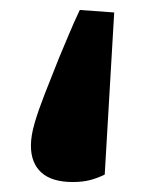

<svg xmlns="http://www.w3.org/2000/svg" viewBox="-20 -234 298 385"><path d="M209 -209 190 116Q176 123 161 127Q146 131 126 131Q84 131 63 112Q42 93 42 58Q42 38 49.5 12.5Q57 -13 69.5 -45Q82 -77 98 -117Q106 -136 117.5 -163.5Q129 -191 140 -214Z"/></svg>

Font: Source Serif 4 ExtraBold
Style: Regular
Weight: 800
Designer: Frank Grießhammer
Foundry: Adobe Systems Incorporated
Version: Version 4.004;hotconv 1.0.116;makeotfexe 2.5.65601